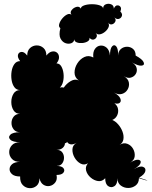

<svg xmlns="http://www.w3.org/2000/svg" viewBox="-20 -960 793 1002"><path d="M85 -39Q57 -39 43.5 -50.5Q30 -62 30 -77Q30 -92 43.5 -103.5Q57 -115 85 -115Q57 -115 42.5 -130.5Q28 -146 28 -166.5Q28 -187 42.5 -202.5Q57 -218 85 -218Q47 -218 34 -231Q21 -244 34 -257Q47 -270 85 -270Q63 -270 51.5 -284.5Q40 -299 40 -318Q40 -337 51.5 -351.5Q63 -366 85 -366Q62 -366 50.5 -384.5Q39 -403 39 -427.5Q39 -452 50.5 -471Q62 -490 85 -490Q66 -490 55 -505Q44 -520 40.5 -542.5Q37 -565 40.5 -587.5Q44 -610 55 -625.5Q66 -641 85 -641Q70 -661 74 -674.5Q78 -688 92.5 -689Q107 -690 122 -670Q122 -696 137 -709.5Q152 -723 172 -723Q192 -723 207 -709.5Q222 -696 222 -670Q236 -688 251 -691Q266 -694 276.5 -686Q287 -678 288 -662.5Q289 -647 275 -629Q291 -629 300 -613.5Q309 -598 311.5 -576Q314 -554 309 -533.5Q304 -513 292 -503Q303 -506 313 -503Q327 -524 349.5 -537Q372 -550 391 -540Q369 -556 369 -581Q369 -606 383.5 -629Q398 -652 420.5 -662.5Q443 -673 467 -660Q464 -688 475 -704Q486 -720 503.5 -722Q521 -724 536 -711.5Q551 -699 554 -670Q554 -706 565 -718Q576 -730 586.5 -718Q597 -706 597 -670Q597 -693 611 -704.5Q625 -716 643 -716Q661 -716 674.5 -704.5Q688 -693 688 -670Q723 -651 729.5 -635.5Q736 -620 719.5 -617.5Q703 -615 669 -634Q689 -622 693 -605Q697 -588 688.5 -574Q680 -560 663 -555Q646 -550 626 -563Q649 -549 652.5 -529.5Q656 -510 646 -493Q636 -476 617 -470Q598 -464 575 -477Q601 -462 607.5 -447Q614 -432 605.5 -424Q597 -416 577 -421Q593 -409 596 -391Q599 -373 591 -357Q583 -341 566 -334Q583 -327 597.5 -310Q612 -293 619.5 -272.5Q627 -252 624 -233Q621 -214 604 -204Q625 -217 644.5 -209.5Q664 -202 674.5 -183.5Q685 -165 683 -144.5Q681 -124 659 -111Q688 -129 703 -126Q718 -123 713.5 -109Q709 -95 679 -77Q709 -95 725.5 -89.5Q742 -84 738.5 -67Q735 -50 706 -33Q750 -19 749.5 -17.5Q749 -16 705 -30Q705 -5 688 8Q671 21 649 21Q627 21 610 8Q593 -5 593 -30Q593 1 577 11.5Q561 22 545 11.5Q529 1 529 -30Q513 -12 492 -15Q471 -18 453 -33.5Q435 -49 429.5 -69.5Q424 -90 439 -108Q419 -96 400 -106.5Q381 -117 369 -138Q357 -159 358 -181Q359 -203 380 -215Q361 -204 348 -207Q335 -210 330 -220Q330 -220 329 -219Q327 -212 319 -213Q319 -199 307.5 -188.5Q296 -178 275 -178Q295 -178 304.5 -165.5Q314 -153 314 -136.5Q314 -120 304.5 -107Q295 -94 275 -94Q302 -94 311 -82.5Q320 -71 311 -59Q302 -47 275 -47Q280 -23 268.5 -8Q257 7 239.5 10.5Q222 14 206.5 4Q191 -6 186 -30Q186 -3 170.5 10Q155 23 134.5 22Q114 21 99 6Q84 -9 85 -39ZM295 -813Q285 -820 289 -834.5Q293 -849 304.5 -863Q316 -877 329.5 -884Q343 -891 353 -883Q344 -895 354 -907.5Q364 -920 379 -924Q394 -928 402 -915Q402 -926 419.5 -932Q437 -938 460 -938Q483 -938 500.5 -932Q518 -926 518 -915Q518 -932 532 -937.5Q546 -943 560 -937.5Q574 -932 574 -915Q581 -931 591.5 -932Q602 -933 608.5 -924.5Q615 -916 608 -900Q620 -888 616 -876.5Q612 -865 600.5 -861.5Q589 -858 577 -869Q587 -858 581.5 -847Q576 -836 564.5 -833Q553 -830 544 -842Q552 -831 546.5 -818Q541 -805 528.5 -794.5Q516 -784 502 -781Q488 -778 479 -789Q489 -777 484 -766.5Q479 -756 468 -753.5Q457 -751 447 -763Q449 -751 437.5 -744Q426 -737 410 -735.5Q394 -734 381.5 -738.5Q369 -743 367 -755Q367 -741 353 -735Q339 -729 322.5 -734.5Q306 -740 296 -758.5Q286 -777 295 -813Z"/></svg>

Font: Rubik Bubbles
Style: Regular
Weight: 400
Designer: Hubert and Fischer, NaN
Foundry: Hubert and Fischer, NaN
Version: Version 2.200